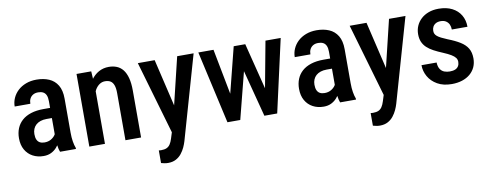

<svg xmlns="http://www.w3.org/2000/svg" viewBox="-63 -850 3517 1375"><g transform="rotate(-10 1696.0 -162.5)"><path d="M302.2 -107.4V-370.6Q302.2 -397.9 294.7 -414.6Q287.1 -431.2 272.7 -438.7Q258.3 -446.3 236.8 -446.3Q214.4 -446.3 199 -437Q183.6 -427.7 175.8 -411.9Q168 -396 168 -375.5H54.2Q54.2 -407.2 67.1 -436.5Q80.1 -465.8 104.5 -488.8Q128.9 -511.7 163.6 -524.9Q198.2 -538.1 240.7 -538.1Q291.5 -538.1 331.1 -521.2Q370.6 -504.4 393.3 -467Q416 -429.7 416 -369.1V-122.6Q416 -85.9 420.7 -57.4Q425.3 -28.8 433.6 -7.8V0H317.9Q310.1 -19 306.2 -48.8Q302.2 -78.6 302.2 -107.4ZM317.4 -321.8 317.9 -248H263.2Q238.8 -248 219.2 -241.5Q199.7 -234.9 186.3 -222.9Q172.9 -210.9 165.8 -193.8Q158.7 -176.8 158.7 -156.2Q158.7 -131.3 165.8 -115.7Q172.9 -100.1 186.8 -92.5Q200.7 -85 220.7 -85Q248 -85 268.3 -96.9Q288.6 -108.9 299.6 -126Q310.5 -143.1 308.1 -157.2L334 -109.9Q330.1 -91.3 319.6 -70.8Q309.1 -50.3 292.5 -31.7Q275.9 -13.2 252.4 -1.7Q229 9.8 198.2 9.8Q153.8 9.8 119.1 -8.8Q84.5 -27.3 64.7 -62.3Q44.9 -97.2 44.9 -146Q44.9 -185.5 58.1 -217.8Q71.3 -250 97.2 -273.2Q123 -296.4 162.4 -309.1Q201.7 -321.8 254.4 -321.8Z M644.5 -415.5V0H530.8V-528.3H637.7ZM624 -283.2H587.9Q587.4 -340.3 600.1 -387.2Q612.8 -434.1 636.5 -467.8Q660.2 -501.5 693.1 -519.8Q726.1 -538.1 766.6 -538.1Q797.9 -538.1 824 -527.6Q850.1 -517.1 868.7 -493.7Q887.2 -470.2 897.2 -432.6Q907.2 -395 907.2 -340.8V0H793.5V-341.8Q793.5 -378.9 785.4 -400.6Q777.3 -422.4 761.7 -431.9Q746.1 -441.4 722.2 -441.4Q700.2 -441.4 681.9 -429Q663.6 -416.5 650.6 -394.8Q637.7 -373 630.9 -344.5Q624 -315.9 624 -283.2Z M1149.4 -58.1 1262.7 -528.3H1382.3L1208 80.1Q1202.1 100.1 1191.7 123Q1181.2 146 1164.8 166.7Q1148.4 187.5 1124.3 200.4Q1100.1 213.4 1066.9 213.4Q1053.2 213.4 1040.5 210.9Q1027.8 208.5 1016.1 205.1V113.3Q1020 113.8 1024.9 114.3Q1029.8 114.7 1033.7 114.7Q1057.6 114.7 1073.2 107.7Q1088.9 100.6 1099.1 85.2Q1109.4 69.8 1117.2 44.4ZM1099.1 -528.3 1191.9 -135.3 1211.9 -7.8 1133.8 12.2 976.6 -528.3Z M1570.3 -118.2 1673.8 -528.3H1745.6L1731.4 -402.8L1628.4 0H1564.9ZM1526.9 -528.3 1606 -116.7 1606.4 0H1535.2L1416.5 -528.3ZM1829.1 -121.6 1904.8 -528.3H2015.6L1897 0H1825.7ZM1757.8 -528.3 1859.9 -123.5 1867.2 0H1803.7L1698.7 -402.8L1685.1 -528.3Z M2338.9 -107.4V-370.6Q2338.9 -397.9 2331.3 -414.6Q2323.7 -431.2 2309.3 -438.7Q2294.9 -446.3 2273.4 -446.3Q2251 -446.3 2235.6 -437Q2220.2 -427.7 2212.4 -411.9Q2204.6 -396 2204.6 -375.5H2090.8Q2090.8 -407.2 2103.8 -436.5Q2116.7 -465.8 2141.1 -488.8Q2165.5 -511.7 2200.2 -524.9Q2234.9 -538.1 2277.3 -538.1Q2328.1 -538.1 2367.7 -521.2Q2407.2 -504.4 2429.9 -467Q2452.6 -429.7 2452.6 -369.1V-122.6Q2452.6 -85.9 2457.3 -57.4Q2461.9 -28.8 2470.2 -7.8V0H2354.5Q2346.7 -19 2342.8 -48.8Q2338.9 -78.6 2338.9 -107.4ZM2354 -321.8 2354.5 -248H2299.8Q2275.4 -248 2255.9 -241.5Q2236.3 -234.9 2222.9 -222.9Q2209.5 -210.9 2202.4 -193.8Q2195.3 -176.8 2195.3 -156.2Q2195.3 -131.3 2202.4 -115.7Q2209.5 -100.1 2223.4 -92.5Q2237.3 -85 2257.3 -85Q2284.7 -85 2304.9 -96.9Q2325.2 -108.9 2336.2 -126Q2347.2 -143.1 2344.7 -157.2L2370.6 -109.9Q2366.7 -91.3 2356.2 -70.8Q2345.7 -50.3 2329.1 -31.7Q2312.5 -13.2 2289.1 -1.7Q2265.6 9.8 2234.9 9.8Q2190.4 9.8 2155.8 -8.8Q2121.1 -27.3 2101.3 -62.3Q2081.5 -97.2 2081.5 -146Q2081.5 -185.5 2094.7 -217.8Q2107.9 -250 2133.8 -273.2Q2159.7 -296.4 2199 -309.1Q2238.3 -321.8 2291 -321.8Z M2689.9 -58.1 2803.2 -528.3H2922.9L2748.5 80.1Q2742.7 100.1 2732.2 123Q2721.7 146 2705.3 166.7Q2689 187.5 2664.8 200.4Q2640.6 213.4 2607.4 213.4Q2593.8 213.4 2581.1 210.9Q2568.4 208.5 2556.6 205.1V113.3Q2560.5 113.8 2565.4 114.3Q2570.3 114.7 2574.2 114.7Q2598.1 114.7 2613.8 107.7Q2629.4 100.6 2639.6 85.2Q2649.9 69.8 2657.7 44.4ZM2639.6 -528.3 2732.4 -135.3 2752.4 -7.8 2674.3 12.2 2517.1 -528.3Z M3238.3 -139.2Q3238.3 -155.8 3228.8 -168.7Q3219.2 -181.6 3198.2 -194.3Q3177.2 -207 3142.1 -221.7Q3105.5 -236.8 3077.1 -252Q3048.8 -267.1 3029.3 -285.4Q3009.8 -303.7 2999.5 -327.6Q2989.3 -351.6 2989.3 -383.3Q2989.3 -416 3001.5 -443.8Q3013.7 -471.7 3036.6 -492.9Q3059.6 -514.2 3091.8 -526.1Q3124 -538.1 3164.6 -538.1Q3221.7 -538.1 3262.5 -517.3Q3303.2 -496.6 3325 -459.7Q3346.7 -422.9 3346.7 -375H3232.9Q3232.9 -395 3225.6 -411.4Q3218.3 -427.7 3203.1 -437.7Q3188 -447.8 3164.6 -447.8Q3143.1 -447.8 3128.7 -439.7Q3114.3 -431.6 3107.2 -418.2Q3100.1 -404.8 3100.1 -388.2Q3100.1 -376 3104.5 -366.7Q3108.9 -357.4 3119.1 -348.9Q3129.4 -340.3 3146.7 -331.5Q3164.1 -322.8 3190.9 -311.5Q3244.1 -291 3279.3 -269Q3314.5 -247.1 3332 -217.8Q3349.6 -188.5 3349.6 -145Q3349.6 -109.9 3336.7 -81.5Q3323.7 -53.2 3299.6 -32.7Q3275.4 -12.2 3241.5 -1.2Q3207.5 9.8 3166 9.8Q3104 9.8 3061.3 -14.9Q3018.6 -39.6 2996.6 -78.6Q2974.6 -117.7 2974.6 -161.1H3084.5Q3085.9 -129.9 3097.9 -112.3Q3109.9 -94.7 3128.4 -88.1Q3147 -81.5 3167 -81.5Q3190.9 -81.5 3206.5 -88.1Q3222.2 -94.7 3230.2 -107.9Q3238.3 -121.1 3238.3 -139.2Z"/></g></svg>

Font: Roboto Condensed Medium
Style: Regular
Weight: 500
Designer: Christian Robertson
Foundry: Google
Version: Version 3.0